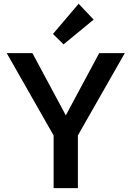

<svg xmlns="http://www.w3.org/2000/svg" viewBox="-20 -980 685 1000"><path d="M259.3 0V-274.4L15.1 -703.1H148.9L335 -356.4H310.5L496.6 -703.1H629.9L385.7 -274.9V0ZM311 -749 255.9 -803.2 389.6 -960.4 467.8 -877.9Z"/></svg>

Font: Schibsted Grotesk SemiBold
Style: Regular
Weight: 600
Designer: Bakken & Baeck AS, Henrik Kongsvoll
Foundry: Schibsted ASA
Version: Version 1.100;gftools[0.9.25]